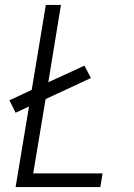

<svg xmlns="http://www.w3.org/2000/svg" viewBox="-20 -755 540 775"><path d="M43 0 97 -325 43 -300 18 -350 108 -392 165 -735H226L175 -423L321 -490L347 -440L164 -355L114 -55H394L385 0Z"/></svg>

Font: Iosevka SS04 Light Oblique
Style: Regular
Weight: 300
Italic angle: -9°
Monospace: yes
Designer: Belleve Invis
Foundry: Belleve Invis
Version: Version 19.0.0; ttfautohint (v1.8.4)